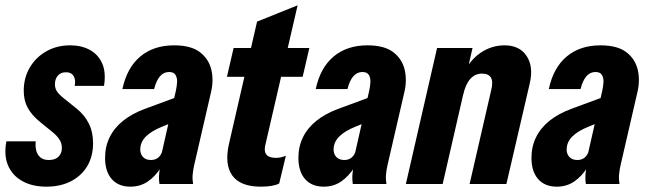

<svg xmlns="http://www.w3.org/2000/svg" viewBox="-26 -690 2430 720"><path d="M148 10Q95 10 57.5 -11Q20 -32 4 -70Q-12 -108 -2 -160H108Q106 -143 109.5 -127Q113 -111 124.5 -100.5Q136 -90 157 -90Q181 -90 193.5 -102.5Q206 -115 206 -135Q206 -153 196.5 -167.5Q187 -182 168 -197L125 -232Q93 -258 78 -285.5Q63 -313 63 -350Q63 -398 85.5 -436.5Q108 -475 147.5 -497.5Q187 -520 237 -520Q280 -520 311.5 -502.5Q343 -485 357.5 -451.5Q372 -418 364 -368H254Q257 -382 254.5 -393.5Q252 -405 244 -412Q236 -419 221 -419Q202 -419 191 -406.5Q180 -394 180 -374Q180 -360 186.5 -349Q193 -338 210 -324L261 -283Q291 -259 307 -227Q323 -195 323 -153Q323 -104 301.5 -67.5Q280 -31 240.5 -10.5Q201 10 148 10Z M572 0Q569 -20 571 -40Q573 -60 577 -82L573 -83L634 -352Q637 -366 638 -381.5Q639 -397 632.5 -408.5Q626 -420 608 -420Q588 -420 574 -404Q560 -388 552 -356H433Q450 -436 500 -478Q550 -520 627 -520Q690 -520 723.5 -494.5Q757 -469 766.5 -428.5Q776 -388 765 -343L702 -70Q698 -52 696.5 -35.5Q695 -19 698 0ZM463 10Q418 10 393 -18.5Q368 -47 368 -98Q368 -140 385 -175Q402 -210 435.5 -237Q469 -264 518 -282L667 -337L644 -240L582 -215Q542 -199 521 -178Q500 -157 500 -129Q500 -112 510.5 -101Q521 -90 540 -90Q557 -90 568 -99.5Q579 -109 583 -125L579 -64Q557 -29 528.5 -9.5Q500 10 463 10Z M952 10Q875 10 845 -32Q815 -74 833 -152L938 -609L1090 -670L968 -142Q964 -120 974 -109Q984 -98 1009 -98Q1019 -98 1027.5 -100Q1036 -102 1046 -106L1021 -2Q1010 4 992.5 7Q975 10 952 10ZM825 -402 850 -510H1134L1109 -402Z M1297 0Q1294 -20 1296 -40Q1298 -60 1302 -82L1298 -83L1359 -352Q1362 -366 1363 -381.5Q1364 -397 1357.5 -408.5Q1351 -420 1333 -420Q1313 -420 1299 -404Q1285 -388 1277 -356H1158Q1175 -436 1225 -478Q1275 -520 1352 -520Q1415 -520 1448.5 -494.5Q1482 -469 1491.5 -428.5Q1501 -388 1490 -343L1427 -70Q1423 -52 1421.5 -35.5Q1420 -19 1423 0ZM1188 10Q1143 10 1118 -18.5Q1093 -47 1093 -98Q1093 -140 1110 -175Q1127 -210 1160.5 -237Q1194 -264 1243 -282L1392 -337L1369 -240L1307 -215Q1267 -199 1246 -178Q1225 -157 1225 -129Q1225 -112 1235.5 -101Q1246 -90 1265 -90Q1282 -90 1293 -99.5Q1304 -109 1308 -125L1304 -64Q1282 -29 1253.5 -9.5Q1225 10 1188 10Z M1496 0 1613 -510H1746L1724 -414H1729L1634 0ZM1735 0 1816 -352Q1824 -384 1815 -399Q1806 -414 1781 -414Q1756 -414 1738 -394.5Q1720 -375 1711 -335L1709 -409Q1734 -463 1775.5 -491.5Q1817 -520 1866 -520Q1922 -520 1948.5 -480.5Q1975 -441 1961 -379L1873 0Z M2171 0Q2168 -20 2170 -40Q2172 -60 2176 -82L2172 -83L2233 -352Q2236 -366 2237 -381.5Q2238 -397 2231.5 -408.5Q2225 -420 2207 -420Q2187 -420 2173 -404Q2159 -388 2151 -356H2032Q2049 -436 2099 -478Q2149 -520 2226 -520Q2289 -520 2322.5 -494.5Q2356 -469 2365.5 -428.5Q2375 -388 2364 -343L2301 -70Q2297 -52 2295.5 -35.5Q2294 -19 2297 0ZM2062 10Q2017 10 1992 -18.5Q1967 -47 1967 -98Q1967 -140 1984 -175Q2001 -210 2034.5 -237Q2068 -264 2117 -282L2266 -337L2243 -240L2181 -215Q2141 -199 2120 -178Q2099 -157 2099 -129Q2099 -112 2109.5 -101Q2120 -90 2139 -90Q2156 -90 2167 -99.5Q2178 -109 2182 -125L2178 -64Q2156 -29 2127.5 -9.5Q2099 10 2062 10Z"/></svg>

Font: Instrument Sans Condensed
Style: Bold Italic
Weight: 700
Width: 3
Italic angle: -13°
Designer: Rodrigo Fuenzalida
Foundry: fragTYPE
Version: Version 1.000;gftools[0.9.28]